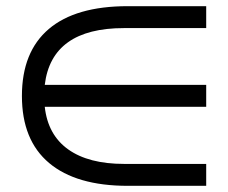

<svg xmlns="http://www.w3.org/2000/svg" viewBox="-20 -663 739 622"><path d="M394 -61Q227 -61 139 -135Q51 -209 51 -352Q51 -495 138 -569Q225 -643 394 -643H648V-572H382Q147 -572 125 -388H648V-317H125Q135 -226 201 -179Q267 -132 382 -132H648V-61Z"/></svg>

Font: hindi115
Style: Book
Weight: 400
Designer: Jelle Bosma - Monotype Design Team
Foundry: Monotype Imaging Inc.
Version: Version 2.003